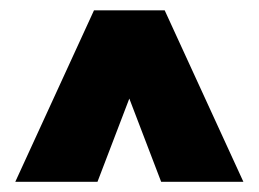

<svg xmlns="http://www.w3.org/2000/svg" viewBox="-20 -732 504 374"><path d="M454.1 -377.9H293.9L231.9 -540L169.9 -377.9H9.8L163.1 -711.9H300.8Z"/></svg>

Font: Creato Display Black
Style: Regular
Weight: 900
Version: Version 1.000